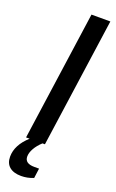

<svg xmlns="http://www.w3.org/2000/svg" viewBox="-181 -726 577 956"><g transform="rotate(20 107.5 -248.5)"><path d="M118 124H143L136 176Q104 189 71 189Q31 189 9 170.5Q-13 152 -13 117Q-13 55 48 0H29L126 -686H226L129 0H116Q93 21 80 44Q67 67 67 87Q67 124 118 124Z"/></g></svg>

Font: Archivo Narrow Medium
Style: Italic
Weight: 500
Italic angle: -8°
Designer: Hector Gatti
Foundry: Omnibus-Type
Version: Version 2.001